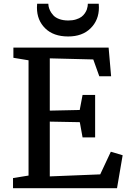

<svg xmlns="http://www.w3.org/2000/svg" viewBox="-20 -995 695 1015"><path d="M340.3 -802.2Q262.7 -802.2 219 -845.2Q175.3 -888.2 175.3 -954.6Q175.3 -968.3 176.3 -975.1H235.4Q235.4 -967.8 236.8 -961.9Q239.3 -950.2 244.6 -939Q250 -927.7 261 -915Q272 -902.3 292.7 -894.5Q313.5 -886.7 341.3 -886.7Q363.8 -886.7 381.8 -892.3Q399.9 -897.9 410.6 -906Q421.4 -914.1 428.7 -925Q436 -936 439 -944.6Q441.9 -953.1 443.4 -962.4Q444.3 -968.8 444.3 -975.1H502Q502.9 -968.3 502.9 -955.1Q502.9 -889.2 459.2 -845.7Q415.5 -802.2 340.3 -802.2ZM48.8 0V-53.7L130.9 -66.9V-676.3L50.8 -689.5V-743.2H554.2L567.4 -591.8H504.9L473.1 -680.7L243.2 -686.5V-410.2L401.4 -413.6L416.5 -493.2H482.9V-268.6H416.5L401.9 -349.1L243.2 -352.1V-62.5L509.8 -73.2L565.9 -192.9L628.4 -174.3L598.6 0Z"/></svg>

Font: HaufeMerriweather
Style: Regular
Weight: 400
Designer: Eben Sorkin ( eben@eyebytes.com )
Foundry: Eben Sorkin
Version: Version 1.56